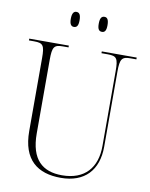

<svg xmlns="http://www.w3.org/2000/svg" viewBox="-98 -975 825 1056"><g transform="rotate(10 315.0 -447.0)"><path d="M399 -820C414 -820 423 -830 423 -861C423 -893 414 -904 399 -904C383 -904 374 -893 374 -861C374 -830 383 -820 399 -820ZM242 -820C258 -820 267 -830 267 -861C267 -893 258 -904 242 -904C228 -904 218 -893 218 -861C218 -830 228 -820 242 -820ZM315 10C448 10 521 -69 521 -200V-619C521 -691 531 -704 580 -704H612V-714H417V-704H452C502 -704 511 -692 511 -620V-202C511 -81 446 -5 319 -5C211 -5 143 -61 143 -208V-619C143 -692 153 -704 202 -704H233V-714H12V-704H41C91 -704 100 -692 100 -621V-214C100 -52 186 10 315 10Z"/></g></svg>

Font: Noto Serif Display SemiCondensed ExtraLight
Style: Regular
Weight: 200
Width: 4
Designer: Monotype Design Team
Foundry: Monotype Imaging Inc.
Version: Version 2.009